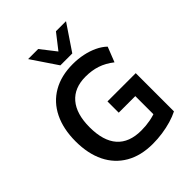

<svg xmlns="http://www.w3.org/2000/svg" viewBox="-264 -1101 1254 1254"><g transform="rotate(-45 363.0 -474.0)"><path d="M405 10Q295 10 217.5 -35Q140 -80 99.5 -162.5Q59 -245 59 -359Q59 -473 100 -556.5Q141 -640 218.5 -684.5Q296 -729 403 -729Q452 -729 497 -719.5Q542 -710 580 -692Q618 -674 645 -648L604 -544Q558 -580 510 -596Q462 -612 404 -612Q300 -612 244.5 -547Q189 -482 189 -359Q189 -233 245.5 -169Q302 -105 413 -105Q456 -105 496 -112.5Q536 -120 572 -135L544 -74V-292H391V-396H652V-43Q621 -27 580.5 -15Q540 -3 495 3.5Q450 10 405 10ZM340 -780 220 -958H313L395 -853L477 -958H570L450 -780Z"/></g></svg>

Font: Nunitoga
Style: Bold
Weight: 700
Designer: Vernon Adams
Foundry: Vernon Adams
Version: Version 1.0